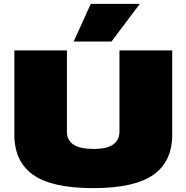

<svg xmlns="http://www.w3.org/2000/svg" viewBox="-20 -960 961 990"><path d="M54 -266V-700H325V-281Q325 -192 462 -192Q534 -192 565 -216Q596 -240 596 -281V-700H868V-266Q868 -127 770.5 -58.5Q673 10 460 10Q248 10 151 -58.5Q54 -127 54 -266ZM360 -746 448 -940H701L555 -746Z"/></svg>

Font: Georama Extended Black
Style: Regular
Weight: 900
Width: 7
Designer: Jean-Baptiste Levee
Foundry: Production Type
Version: Version 1.000